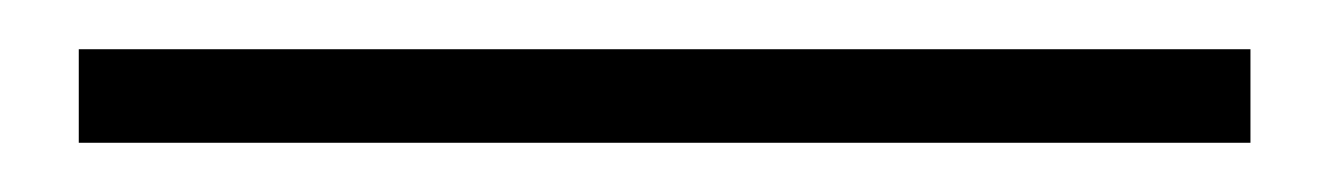

<svg xmlns="http://www.w3.org/2000/svg" viewBox="-20 59 540 78"><path d="M12 117V79H488V117Z"/></svg>

Font: Source Sans 3 ExtraLight Light
Style: Regular
Weight: 300
Version: Version 3.052;hotconv 1.1.0;makeotfexe 2.6.0